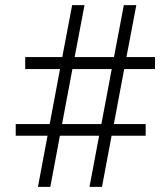

<svg xmlns="http://www.w3.org/2000/svg" viewBox="-20 -731 626 751"><path d="M367.7 -200.2H214.4L176.8 0H128.4L166 -200.2H41.5V-245.6H174.3L214.8 -460.9H78.6V-507.8H223.6L262.2 -710.9H310.5L272 -507.8H425.8L464.4 -710.9H513.2L474.6 -507.8H586.4V-460.9H465.8L425.3 -245.6H549.8V-200.2H416.5L378.9 0H330.1ZM222.7 -245.6H376.5L417 -460.9H263.2Z"/></svg>

Font: SteelSelectRoboto
Style: Regular
Weight: 300
Designer: Google
Version: Version 2.137; 2017